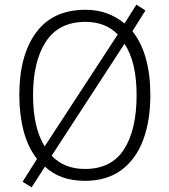

<svg xmlns="http://www.w3.org/2000/svg" viewBox="-20 -767 726 825"><path d="M626 -358Q626 -249 595.5 -166.5Q565 -84 502.5 -37Q440 10 345 10Q291 10 248 -5.5Q205 -21 173 -51L116 38L77 14L139 -84Q100 -134 81.5 -204Q63 -274 63 -359Q63 -529 135 -627Q207 -725 347 -725Q398 -725 440 -709.5Q482 -694 515 -666L566 -747L605 -722L549 -633Q626 -536 626 -358ZM122 -358Q122 -218 172 -138L486 -619Q433 -673 347 -673Q233 -673 177.5 -588.5Q122 -504 122 -358ZM567 -358Q567 -500 515 -579L202 -98Q256 -41 345 -41Q459 -41 513 -125.5Q567 -210 567 -358Z"/></svg>

Font: Noto Sans Thai Looped SemiCondensed Light
Style: Regular
Weight: 300
Width: 4
Designer: Sasikarn Vongin, Ben Mitchell
Foundry: The Fontpad Ltd
Version: Version 1.001; ttfautohint (v1.8.4.7-5d5b)